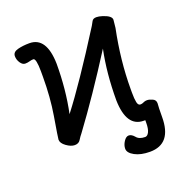

<svg xmlns="http://www.w3.org/2000/svg" viewBox="-119 -595 825 864"><g transform="rotate(-20 293.0 -163.0)"><path d="M455 163Q411 163 382.5 147.5Q354 132 354 112Q354 95 365 78Q376 61 389 61Q402 61 415 76Q428 93 457 93Q468 93 475.5 78Q483 63 483 34V22H476Q394 22 391 -106Q391 -236 414 -346Q298 -163 193 -21Q183 -9 174.5 5Q166 19 147 19Q129 19 107.5 3.5Q86 -12 86 -29Q86 -36 103 -137Q117 -221 117 -320V-345Q117 -375 113.5 -391.5Q110 -408 103 -408Q94 -408 84 -405Q74 -402 63 -402Q50 -402 40 -417Q30 -432 30 -449Q30 -469 55 -475.5Q80 -482 111 -482Q192 -482 195 -354Q195 -229 172 -120Q260 -234 402 -459Q407 -467 412.5 -478Q418 -489 434 -489Q446 -489 462 -484Q503 -471 503 -452L499 -414Q469 -268 469 -132V-115Q469 -85 472.5 -68.5Q476 -52 487 -52Q496 -52 508 -58Q514 -60 521 -60Q531 -60 546 -53.5Q561 -47 561 -31Q559 -11 559 34Q559 163 455 163Z"/></g></svg>

Font: LXGW WenKai Lite
Style: Bold
Weight: 700
Designer: LXGW / Fontworks Inc.
Foundry: LXGW / Fontworks Inc.
Version: Version 1.330;April 28, 2024